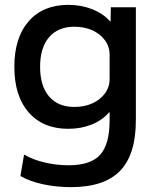

<svg xmlns="http://www.w3.org/2000/svg" viewBox="-20 -550 656 790"><path d="M272 220Q211 220 156 208Q101 196 64 174L79 86Q115 107 163.5 118.5Q212 130 262 130Q353 130 392 87Q431 44 431 -55V-88H429Q401 -55 357 -37.5Q313 -20 261 -20Q157 -20 98 -87.5Q39 -155 39 -275Q39 -395 98 -462.5Q157 -530 261 -530Q314 -530 359.5 -512Q405 -494 433 -462H435L436 -520H539V-55Q539 86 474 153Q409 220 272 220ZM286 -110Q328 -110 360.5 -125Q393 -140 412 -166Q431 -192 431 -225V-325Q431 -358 412 -384Q393 -410 360.5 -425Q328 -440 286 -440Q219 -440 182 -397Q145 -354 145 -275Q145 -196 182 -153Q219 -110 286 -110Z"/></svg>

Font: M PLUS 1 Medium
Style: Regular
Weight: 500
Designer: Coji Morishita
Foundry: UNDERFOREST DESIGN
Version: Version 1.001